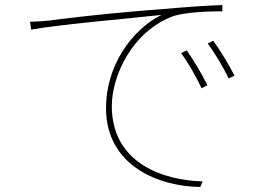

<svg xmlns="http://www.w3.org/2000/svg" viewBox="-20 -714 1040 759"><path d="M781 3C625 -1 422 -69 422 -295C422 -413 502 -591 667 -651C715 -665 798 -670 859 -669V-694C796 -692 725 -687 610 -677C598 -676 585 -675 572 -674L559 -673C555 -673 551 -673 547 -672L534 -671L521 -670C365 -657 214 -638 176 -633C156 -631 136 -629 99 -628L103 -597C152 -606 245 -617 342 -627L353 -628C359 -629 365 -630 371 -630L382 -631C392 -632 402 -633 411 -634L423 -635C500 -643 572 -650 618 -655C502 -597 399 -455 399 -287C399 -57 611 24 772 25L781 3ZM907 -415C882 -464 846 -522 823 -553L801 -542C831 -502 863 -447 884 -404L907 -415ZM800 -377C776 -426 740 -484 718 -515L696 -504C725 -465 757 -407 777 -365L800 -377Z"/></svg>

Font: Glow Sans SC Normal Thin
Style: Regular
Weight: 100
Designer: Ryoko NISHIZUKA (kana, bopomofo & ideographs); Paul D. Hunt (Latin, Greek & Cyrillic); Sandoll Communications, Soo-young
Version: Version 0.93